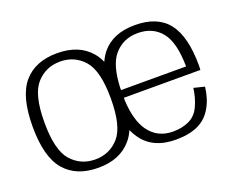

<svg xmlns="http://www.w3.org/2000/svg" viewBox="-100 -771 1168 950"><g transform="rotate(-20 484.5 -296.0)"><path d="M272 4.5Q387 4.5 447.5 -67Q466.5 -88.5 479 -118.5Q490 -94.5 504 -75Q561 5 681 5Q748.5 5 795.5 -16Q842.5 -37 870 -83.8Q897.5 -130.5 904.5 -192.5L848 -206.5Q841.5 -156 822 -114Q802.5 -72 765.5 -54.8Q728.5 -37.5 681 -37.5Q598.5 -37.5 553 -102Q513.5 -157.5 508 -264.5Q508 -271 508.5 -278H911Q912 -288.5 912 -300Q912 -453.5 856.2 -525.5Q800.5 -597.5 681 -597.5Q565 -597.5 506 -525Q490 -505 478 -478.5Q465.5 -507 447.5 -527.5Q387 -598.5 272 -598.5Q157 -598.5 96 -527.5Q35 -456.5 35 -297.5Q35 -138 96 -66.8Q157 4.5 272 4.5ZM272 -39.5Q196 -39.5 146.5 -95.2Q97 -151 97 -297Q97 -443 146.5 -498.8Q196 -554.5 272 -554.5Q348 -554.5 397.2 -498.8Q446.5 -443 446.5 -297Q446.5 -151 397.2 -95.2Q348 -39.5 272 -39.5ZM508 -332Q513 -447.5 555 -498Q603 -555.5 681 -555.5Q761 -555.5 805.5 -499.5Q849 -445.5 850.5 -318.5H508Q508 -325 508 -332Z"/></g></svg>

Font: Anybody Light
Style: Regular
Weight: 300
Designer: Tyler Finck
Foundry: Etcetera Type Company
Version: Version 1.111; ttfautohint (v1.8.4)